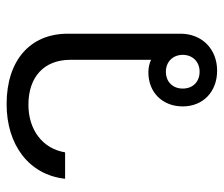

<svg xmlns="http://www.w3.org/2000/svg" viewBox="-68 -598 677 581"><g transform="rotate(-90 270.5 -307.5)"><path d="M347 11C413 11 459 -35 459 -100V-441C459 -555 378 -626 246 -626C122 -626 32 -558 20 -449H100C111 -517 168 -560 244 -560C329 -560 380 -512 380 -433V-189C369 -194 356 -197 342 -197C281 -197 239 -154 239 -93C239 -32 283 11 347 11ZM293 -93C293 -123 313 -144 344 -144C374 -144 395 -123 395 -93C395 -63 374 -42 344 -42C313 -42 293 -63 293 -93Z"/></g></svg>

Font: TPK Tissa Web Quiz
Style: Regular
Weight: 400
Designer: Jacques Le Bailly, Suppakit Chalermlarp | Katatrad Co.,Ltd.
Foundry: Jacques Le Bailly, Cadson Demak Co.,Ltd.
Version: Version 5.000;Glyphs 3.1.2 (3151)